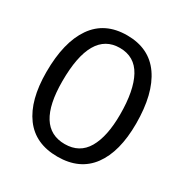

<svg xmlns="http://www.w3.org/2000/svg" viewBox="-166 -844 953 990"><g transform="rotate(30 310.0 -349.0)"><path d="M43 -338Q43 -516 110.5 -613Q178 -710 310 -710Q442 -710 509.5 -613Q577 -516 577 -338Q577 -171 509.5 -79.5Q442 12 310 12Q178 12 110.5 -79.5Q43 -171 43 -338ZM482 -338Q482 -481 440 -558Q398 -635 310 -635Q138 -635 138 -338Q138 -63 310 -63Q398 -63 440 -135Q482 -207 482 -338Z"/></g></svg>

Font: Krub Medium
Style: Regular
Weight: 500
Designer: Ekaluck Peanpanawate
Foundry: Cadson Demak Co.,Ltd.
Version: Version 1.000; ttfautohint (v1.6)